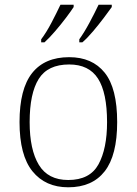

<svg xmlns="http://www.w3.org/2000/svg" viewBox="-20 -786 581 816"><path d="M270 10Q173 10 118 -58Q63 -126 63 -267Q63 -408 116.5 -475.5Q170 -543 274 -543Q372 -543 425 -477Q478 -411 478 -267Q478 -126 425 -58Q372 10 270 10ZM270 -21Q362 -21 398.5 -87.5Q435 -154 435 -267Q435 -392 396.5 -452Q358 -512 274 -512Q183 -512 144.5 -450.5Q106 -389 106 -267Q106 -150 145 -85.5Q184 -21 270 -21ZM317 -619Q338 -648 360.5 -690Q383 -732 399 -766H455V-756Q443 -739 421.5 -710.5Q400 -682 375.5 -653Q351 -624 330 -606H317ZM155 -619Q177 -648 199 -690Q221 -732 237 -766H293V-756Q282 -739 260.5 -710.5Q239 -682 214 -653Q189 -624 169 -606H155Z"/></svg>

Font: Noto Serif Tamil ExtraLight
Style: Regular
Weight: 200
Designer: Indian Type Foundry, Tom Grace, and the Monotype Design Team
Foundry: Monotype Imaging Inc.
Version: Version 2.004; ttfautohint (v1.8.4.7-5d5b)